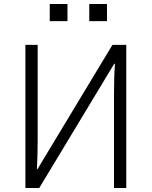

<svg xmlns="http://www.w3.org/2000/svg" viewBox="-20 -943 761 963"><path d="M229.5 -836.9V-922.9H318.4V-836.9ZM427.7 -836.9V-922.9H516.6V-836.9ZM107.4 -717.8H168.9V-239.3Q168.9 -161.1 165 -94.7H168L227.5 -193.4L543.9 -717.8H613.3V0H551.8V-472.7Q551.8 -560.5 556.6 -623H552.7L498 -532.2L176.8 0H107.4Z"/></svg>

Font: Gothic A1 Light
Style: Regular
Weight: 300
Version: Version 2.50